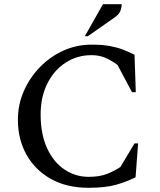

<svg xmlns="http://www.w3.org/2000/svg" viewBox="-20 -882 762 912"><path d="M400 10Q297 10 222 -32Q147 -74 106 -147Q65 -220 65 -313Q65 -385 93 -449Q121 -513 169.5 -563Q218 -613 281 -641.5Q344 -670 415 -670Q466 -670 501 -663.5Q536 -657 563.5 -646.5Q591 -636 619 -622L625 -444H607L538 -574Q504 -598 476.5 -609Q449 -620 415 -620Q346 -620 291 -584Q236 -548 204.5 -484.5Q173 -421 173 -338Q173 -245 203.5 -178.5Q234 -112 286 -77Q338 -42 401 -42Q453 -42 488.5 -56Q524 -70 552 -89L619 -201H636L624 -40Q580 -18 530 -4Q480 10 400 10ZM383 -710 469 -862H558Q558 -846 551.5 -829.5Q545 -813 523 -798L397 -710Z"/></svg>

Font: Spectral SC Medium
Style: Regular
Weight: 500
Designer: Jean-Baptiste Levee
Foundry: Production Type
Version: Version 2.001